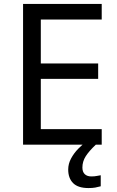

<svg xmlns="http://www.w3.org/2000/svg" viewBox="-20 -734 596 974"><path d="M496 0H97V-714H496V-635H187V-412H478V-334H187V-79H496ZM398 116Q398 138 410 149.5Q422 161 443 161Q460 161 471.5 158.5Q483 156 491 155V211Q477 215 463 217.5Q449 220 429 220Q376 220 351 195Q326 170 326 126Q326 97 340.5 70Q355 43 376.5 21Q398 -1 418 -15L466 0Q432 32 415 58.5Q398 85 398 116Z"/></svg>

Font: Noto Sans Kawi
Style: Regular
Weight: 400
Designer: Fadhl Haqq
Version: Version 1.000